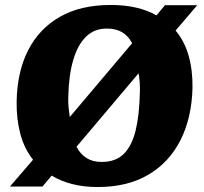

<svg xmlns="http://www.w3.org/2000/svg" viewBox="-20 -737 821 773"><path d="M20 14 113 -94Q78 -138 62 -197.5Q46 -257 47 -328Q49 -448 93.5 -535Q138 -622 221.5 -669.5Q305 -717 426 -717Q537 -717 610 -675L644 -716H774L687 -614Q723 -571 739.5 -512.5Q756 -454 755 -383Q752 -263 707 -173.5Q662 -84 578 -34Q494 16 373 16Q317 16 270.5 4Q224 -8 188 -30L151 14ZM389 -85Q446 -85 478.5 -117.5Q511 -150 526 -211.5Q541 -273 543 -362Q544 -384 542.5 -404.5Q541 -425 538 -442L288 -146Q303 -117 328 -101Q353 -85 389 -85ZM261 -266 512 -563Q497 -592 472 -607Q447 -622 410 -622Q360 -622 326.5 -589.5Q293 -557 275 -496Q257 -435 255 -350Q254 -327 256 -306Q258 -285 261 -266Z"/></svg>

Font: Literata ExtraBold
Style: Italic
Weight: 800
Italic angle: -2°
Designer: Latin by Veronika Burian and Jose Scaglione. Greek by Irene Vlachou. Cyrillic by Vera Evstafieva
Foundry: TypeTogether
Version: Version 3.002